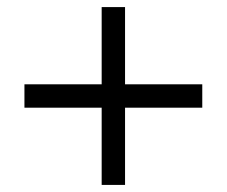

<svg xmlns="http://www.w3.org/2000/svg" viewBox="-20 -522 640 542"><path d="M267 -284V-502H333V-284H551V-218H333V0H267V-218H49V-284Z"/></svg>

Font: Justus
Style: Italic
Weight: 400
Italic angle: -12°
Version: Version 001.001